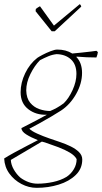

<svg xmlns="http://www.w3.org/2000/svg" viewBox="-31 -695 490 922"><path d="M145 207Q107 207 72 188.5Q37 170 14 138.5Q-9 107 -11 66Q6 55 37 38Q68 21 100 4.5Q132 -12 151 -22Q118 -35 95 -49.5Q72 -64 72 -80Q82 -85 103.5 -96Q125 -107 149.5 -120Q174 -133 194 -144Q142 -142 105 -170.5Q68 -199 68 -252Q68 -298 90 -343.5Q112 -389 148 -417Q155 -422 173 -431.5Q191 -441 211.5 -449Q232 -457 244 -457Q286 -457 316 -438Q336 -440 361 -442.5Q386 -445 406 -447.5Q426 -450 432 -451L439 -445Q438 -434 432 -419Q409 -419 385.5 -420Q362 -421 339 -423L335 -422Q363 -394 363 -345Q363 -294 334.5 -243.5Q306 -193 262 -164Q245 -153 215.5 -135.5Q186 -118 156 -101.5Q126 -85 110 -77Q120 -66 147.5 -53.5Q175 -41 207 -30Q230 -22 257 -13Q284 -4 308.5 8Q333 20 348.5 35.5Q364 51 364 71Q364 115 332.5 145.5Q301 176 251 191.5Q201 207 145 207ZM210 -162Q227 -169 243 -178Q259 -187 275 -199Q299 -222 317.5 -262.5Q336 -303 336 -340Q336 -386 309.5 -410Q283 -434 241 -435Q221 -433 201.5 -425Q182 -417 161 -406Q135 -380 115 -339.5Q95 -299 95 -261Q96 -223 114 -201.5Q132 -180 158 -171Q184 -162 210 -162ZM68 159Q86 172 106.5 179.5Q127 187 149 187Q186 187 223.5 179Q261 171 289 154Q310 140 323.5 117.5Q337 95 337 69Q328 52 304.5 38Q281 24 249.5 12Q218 0 185 -11Q177 -13 170 -15L21 73Q22 96 35.5 119.5Q49 143 68 159ZM217 -545 140 -641 141 -652Q151 -660 161 -665L228 -572L352 -675Q354 -674 356.5 -670Q359 -666 359 -663L232 -545Z"/></svg>

Font: Labrada ExtraLight
Style: Italic
Weight: 200
Italic angle: -7°
Designer: Mercedes Jáuregui
Foundry: Omnibus-Type Team
Version: Version 1.000; ttfautohint (v1.8.4.7-5d5b)